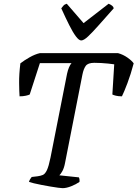

<svg xmlns="http://www.w3.org/2000/svg" viewBox="-20 -981 717 1001"><path d="M306.2 0Q299.5 0 282.2 -2.4Q265 -4.8 242.7 -8.5Q220.3 -12.3 197.5 -16.7Q174.6 -21.1 156.8 -25.4Q139 -29.6 131 -32.6Q133.7 -42.3 138.3 -48.7Q142.8 -55 145.3 -58.3L176.1 -62Q191.6 -64 203.4 -69Q215.1 -74 224.6 -93.9Q234 -113.8 243.3 -159.4L329.7 -596.9Q333.9 -616 339.8 -629.7Q345.6 -643.4 352.9 -652H188L134.9 -488.3Q129.3 -485.3 114.8 -482Q100.4 -478.8 82 -478.8Q80.2 -503.4 79.7 -548.5Q79.2 -593.7 86.2 -650.7Q105 -665.5 133.9 -682Q162.9 -698.5 188.1 -704H595.2Q621.7 -696.8 644.5 -680.8Q667.2 -664.8 677 -650.7Q661.7 -593.1 644.3 -547.2Q626.9 -501.2 615.7 -478.8Q597.5 -478.8 584.3 -482Q571.1 -485.3 565.8 -488.3L575.5 -645.7Q561.9 -647.7 543.6 -649.6Q525.3 -651.5 506.8 -652.5Q488.3 -653.5 471.5 -653.5Q438.4 -653.5 426.9 -637.4Q415.4 -621.4 409.6 -591.6L319.5 -133.5Q314.5 -106.1 305.7 -89.9Q296.9 -73.6 289.4 -67L391.2 -56.3Q393.2 -52.7 394.2 -47.1Q395.2 -41.4 394.4 -32.6Q376.2 -19.9 351 -9.9Q325.8 0 306.2 0ZM403.4 -770.1Q391.6 -770.1 375.8 -791.2Q360 -812.2 341 -850Q321.9 -887.9 299.5 -937.6Q305.2 -945.1 310.9 -951.7Q316.5 -958.2 328.1 -961.5L415.7 -860.4L546.3 -961.5Q558.1 -956.7 565 -950.8Q571.9 -944.9 572.9 -937.6Q529 -888.4 495.6 -850.5Q462.1 -812.6 439.5 -791.4Q417 -770.1 403.4 -770.1Z"/></svg>

Font: Texturina Medium
Style: Italic
Weight: 500
Italic angle: -11°
Designer: Guillermo Torres Carreño
Foundry: Omnibus-Type
Version: Version 1.002